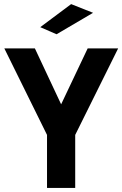

<svg xmlns="http://www.w3.org/2000/svg" viewBox="-20 -920 598 940"><path d="M210.2 0V-259.5L1.2 -683H150.8L279.3 -409.3L409.2 -683H558.4L348.2 -259.5V0ZM256.9 -752.3 177.1 -787 328.3 -899.9 435.6 -857.3Z"/></svg>

Font: Cairo
Style: Regular
Weight: 400
Designer: Mohamed Gaber, Accademia di Belle Arti di Urbino
Foundry: Kief Type Foundry, Accademia di Belle Arti di Urbino
Version: Version 3.120